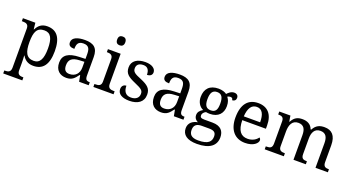

<svg xmlns="http://www.w3.org/2000/svg" viewBox="-60 -1530 4649 2540"><g transform="rotate(20 2264.5 -260.0)"><path d="M18 240H287V198H284C240 198 202 190 202 131V35C202 10 201 -39 198 -78H202C231 -26 278 10 355 10C487 10 559 -76 559 -269C559 -461 487 -546 355 -546C277 -546 232 -507 202 -446H198L188 -536H13V-494H26C70 -494 108 -485 108 -426V126C108 189 71 198 26 198H18ZM339 -54C234 -54 202 -130 202 -269C202 -413 234 -482 338 -482C427 -482 462 -412 462 -270C462 -130 427 -54 339 -54Z M819 10C902 10 933 -30 975 -86H983L999 0H1134V-42H1131C1086 -42 1069 -58 1069 -114V-373C1069 -500 1008 -546 886 -546C787 -546 706 -519 706 -450C706 -404 735 -387 791 -387C791 -450 805 -496 882 -496C964 -496 975 -445 975 -373V-313L892 -310C739 -305 664 -256 664 -150C664 -41 730 10 819 10ZM842 -52C787 -52 761 -83 761 -145C761 -223 798 -264 911 -269L975 -272V-191C975 -106 923 -52 842 -52Z M1338 -636C1369 -636 1395 -652 1395 -698C1395 -745 1369 -760 1338 -760C1306 -760 1281 -745 1281 -698C1281 -652 1306 -636 1338 -636ZM1200 0H1484V-42H1471C1426 -42 1389 -51 1389 -114V-536H1210V-494H1213C1257 -494 1295 -485 1295 -426V-109C1295 -50 1257 -42 1213 -42H1200Z M1707 10C1825 10 1904 -43 1904 -147C1904 -231 1859 -269 1754 -313C1665 -349 1630 -368 1630 -419C1630 -466 1657 -499 1725 -499C1784 -499 1811 -460 1811 -393C1857 -393 1883 -417 1883 -453C1883 -503 1833 -545 1737 -545C1624 -545 1549 -495 1549 -404C1549 -317 1597 -283 1700 -238C1797 -196 1823 -178 1823 -129C1823 -75 1784 -38 1713 -38C1632 -38 1605 -95 1605 -165C1581 -165 1542 -150 1542 -96C1542 -26 1607 10 1707 10Z M2153 10C2236 10 2267 -30 2309 -86H2317L2333 0H2468V-42H2465C2420 -42 2403 -58 2403 -114V-373C2403 -500 2342 -546 2220 -546C2121 -546 2040 -519 2040 -450C2040 -404 2069 -387 2125 -387C2125 -450 2139 -496 2216 -496C2298 -496 2309 -445 2309 -373V-313L2226 -310C2073 -305 1998 -256 1998 -150C1998 -41 2064 10 2153 10ZM2176 -52C2121 -52 2095 -83 2095 -145C2095 -223 2132 -264 2245 -269L2309 -272V-191C2309 -106 2257 -52 2176 -52Z M2742 240C2923 240 3007 168 3007 53C3007 -33 2961 -96 2842 -96H2729C2677 -96 2667 -110 2667 -134C2667 -164 2688 -184 2714 -197C2727 -194 2751 -192 2767 -192C2888 -192 2947 -265 2947 -364C2947 -421 2931 -457 2908 -485C2921 -493 2934 -497 2951 -497C2978 -497 2984 -478 2984 -463C3021 -463 3037 -487 3037 -515C3037 -543 3018 -567 2978 -567C2934 -567 2900 -534 2881 -513C2862 -530 2815 -546 2767 -546C2641 -546 2579 -476 2579 -361C2579 -294 2612 -234 2669 -210C2624 -183 2604 -156 2604 -116C2604 -73 2632 -46 2659 -34C2593 -22 2534 16 2534 94C2534 186 2603 240 2742 240ZM2764 -240C2700 -240 2673 -279 2673 -364C2673 -453 2699 -497 2763 -497C2828 -497 2853 -455 2853 -365C2853 -278 2829 -240 2764 -240ZM2744 191C2642 191 2615 147 2615 88C2615 9 2669 -7 2725 -7H2823C2889 -7 2925 9 2925 70C2925 140 2887 191 2744 191Z M3336 10C3455 10 3512 -49 3512 -89C3512 -106 3502 -119 3493 -123C3469 -87 3419 -53 3350 -53C3254 -53 3204 -115 3201 -261H3534V-307C3534 -465 3455 -546 3326 -546C3184 -546 3104 -451 3104 -264C3104 -91 3191 10 3336 10ZM3433 -315H3203C3210 -430 3250 -492 3324 -492C3404 -492 3433 -421 3433 -315Z M3612 0H3881V-42H3878C3834 -42 3796 -50 3796 -109V-320C3796 -406 3825 -482 3912 -482C3989 -482 4017 -432 4017 -345V0H4191V-42H4188C4143 -42 4111 -51 4111 -114V-333C4111 -413 4139 -482 4222 -482C4299 -482 4327 -432 4327 -345V0H4501V-42H4498C4453 -42 4421 -51 4421 -114V-350C4421 -487 4360 -546 4258 -546C4196 -546 4141 -530 4101 -455H4093C4068 -522 4012 -546 3948 -546C3886 -546 3837 -530 3797 -455H3792L3779 -536H3622V-494H3625C3669 -494 3702 -485 3702 -426V-114C3702 -51 3670 -42 3625 -42H3612Z"/></g></svg>

Font: Noto Serif Devanagari
Style: Regular
Weight: 400
Designer: Universal Thirst, Indian Type Foundry and the Monotype Design Team
Foundry: Monotype Imaging Inc.
Version: Version 2.004